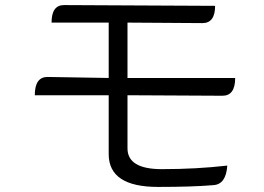

<svg xmlns="http://www.w3.org/2000/svg" viewBox="-20 -725 1040 756"><path d="M183 -636Q183 -705 232 -705L827 -702Q827 -634 777 -634L482 -636V-418H906Q906 -348 856 -348L482 -350V-141Q482 -59 617 -59Q753 -59 875 -73Q870 1 820 4Q738 11 602 11Q408 11 408 -118V-350H117Q117 -422 167 -422L408 -418V-636H183Z"/></svg>

Font: Swei Half Moon CJK TC
Style: DemiLight
Weight: 350
Version: Version 2.125